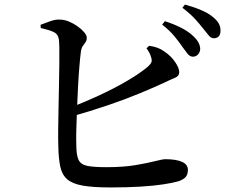

<svg xmlns="http://www.w3.org/2000/svg" viewBox="-20 -813 1040 843"><path d="M826 -564Q813 -565 803.5 -577Q794 -589 781 -607Q767 -628 746.5 -653Q726 -678 692 -705L704 -720Q744 -707 775.5 -691Q807 -675 828 -655Q845 -639 852 -625Q859 -611 859 -597Q858 -583 849 -573.5Q840 -564 826 -564ZM465 10Q389 10 343.5 2Q298 -6 275 -26Q252 -46 244.5 -82Q237 -118 236 -173Q235 -203 235.5 -247Q236 -291 237 -340.5Q238 -390 239 -440Q240 -490 240.5 -533Q241 -576 240.5 -606Q240 -636 237 -646Q233 -665 213.5 -673.5Q194 -682 159 -690L158 -704Q176 -711 199.5 -719.5Q223 -728 242 -727Q262 -727 282.5 -718.5Q303 -710 320.5 -697.5Q338 -685 349.5 -671.5Q361 -658 361 -647Q361 -635 355 -627Q349 -619 343 -610Q337 -601 335 -585Q332 -562 328.5 -520.5Q325 -479 322.5 -430Q320 -381 318 -331.5Q316 -282 315 -241.5Q314 -201 315 -178Q315 -133 324.5 -112Q334 -91 362 -85Q390 -79 446 -79Q522 -79 575 -88Q628 -97 661 -105.5Q694 -114 706 -114Q753 -114 779 -102.5Q805 -91 805 -67Q805 -45 793.5 -34Q782 -23 763 -17Q739 -10 696.5 -3.5Q654 3 595.5 6.5Q537 10 465 10ZM279 -337Q348 -363 416 -394.5Q484 -426 540 -459Q596 -492 630 -521Q642 -532 645 -540.5Q648 -549 643 -563Q640 -574 634 -584.5Q628 -595 623 -601L635 -612Q656 -609 672 -603Q688 -597 703 -586Q731 -567 749 -540.5Q767 -514 767 -496Q767 -479 748.5 -471.5Q730 -464 701 -450Q658 -430 595.5 -404Q533 -378 455.5 -351.5Q378 -325 289 -300ZM919 -645Q906 -645 896 -658Q886 -671 870 -690Q856 -708 837 -729Q818 -750 781 -779L792 -793Q832 -782 863.5 -768.5Q895 -755 914 -739Q934 -723 941.5 -708Q949 -693 948 -676Q948 -662 940.5 -653.5Q933 -645 919 -645Z"/></svg>

Font: Noto Serif HK ExtraLight SemiBold
Style: Regular
Weight: 600
Version: Version 2.002-H1;hotconv 1.1.0;makeotfexe 2.6.0